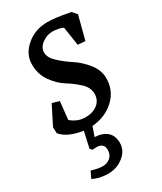

<svg xmlns="http://www.w3.org/2000/svg" viewBox="-190 -573 740 877"><g transform="rotate(-30 180.5 -134.5)"><path d="M215 -504Q255 -504 316 -492L334 -489L355 -465L323 -342L284 -345L269 -444Q243 -455 213.5 -455Q184 -455 158.5 -436Q133 -417 133 -390.5Q133 -364 162.5 -336.5Q192 -309 227 -286.5Q262 -264 291.5 -227Q321 -190 321 -148Q321 -83 274.5 -39.5Q228 4 157 10L140 59Q179 60 203 80Q227 100 227 139.5Q227 179 192.5 207Q158 235 111.5 235Q65 235 31 217L48 182Q83 193 106.5 193Q130 193 146.5 178.5Q163 164 163 139Q163 103 124 103L103 104L93 94L112 9Q32 -3 -1 -43L-2 -75L48 -174L85 -163L75 -69Q109 -40 149.5 -40Q190 -40 214.5 -60Q239 -80 239 -113Q239 -146 210.5 -172.5Q182 -199 148.5 -219.5Q115 -240 86.5 -279Q58 -318 58 -371.5Q58 -425 104 -464.5Q150 -504 215 -504Z"/></g></svg>

Font: Andada
Style: Italic
Weight: 400
Italic angle: -8.29999°
Designer: Carolina Giovagnoli
Foundry: Carolina Giovagnoli
Version: Version 1.003